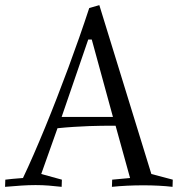

<svg xmlns="http://www.w3.org/2000/svg" viewBox="-46 -724 690 744"><path d="M338.9 -704.1 540.5 -49.8 623.5 -27.8 622.6 0Q597.7 -2.9 568.8 -4.4Q540 -5.9 509.8 -5.9Q477.5 -5.9 446.5 -4.4Q415.5 -2.9 387.7 0L388.7 -27.8L458 -34.2L401.9 -236.8H382.8Q369.1 -236.8 347.7 -236.6Q326.2 -236.3 299.1 -235.4Q272 -234.4 240.7 -232.4Q209.5 -230.5 176.8 -227.1L113.8 -49.8L193.8 -27.8L192.9 0Q166.5 -2.9 142.3 -4.9Q118.2 -6.8 91.8 -6.8Q65.4 -6.8 36.9 -4.9Q8.3 -2.9 -26.4 0L-25.4 -27.8Q-11.2 -29.3 1.5 -30.8Q12.7 -31.7 24.2 -32.7Q35.6 -33.7 43 -34.2Q63 -76.2 84.7 -126Q106.4 -175.8 128.9 -230.5Q151.4 -285.2 174.1 -343.8Q196.8 -402.3 218.8 -461.4Q240.7 -520.5 261.2 -579.1Q281.7 -637.7 299.8 -692.9ZM295.9 -570.8 192.9 -271H391.6L309.6 -570.8Z"/></svg>

Font: Simonetta
Style: Italic
Weight: 400
Italic angle: -2°
Designer: Gayaneh Bagdasaryan
Foundry: BrownFox
Version: Version 1.001